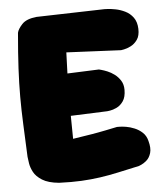

<svg xmlns="http://www.w3.org/2000/svg" viewBox="-49 -701 643 744"><g transform="rotate(-5 272.5 -329.0)"><path d="M151 -2Q109 -6 86 -20.5Q63 -35 53.5 -53Q44 -71 41.5 -87.5Q39 -104 38 -113Q35 -184 32.5 -239.5Q30 -295 30 -346.5Q30 -398 33 -457Q36 -516 43 -595Q46 -609 63 -627.5Q80 -646 120 -650L385 -657Q385 -657 397 -656.5Q409 -656 427.5 -652.5Q446 -649 464.5 -640Q483 -631 495.5 -614Q508 -597 509 -570Q510 -543 499 -527.5Q488 -512 473 -504.5Q458 -497 446.5 -495Q435 -493 435 -493L223 -503Q221 -452 220 -417Q219 -382 218.5 -355Q218 -328 218.5 -302.5Q219 -277 219 -245Q219 -213 220 -167Q250 -172 267.5 -174.5Q285 -177 296 -179Q307 -181 318.5 -183Q330 -185 347 -188.5Q364 -192 393 -198Q393 -198 403 -198Q413 -198 428.5 -195.5Q444 -193 461 -186Q478 -179 491.5 -166.5Q505 -154 510 -134Q518 -105 512.5 -86.5Q507 -68 495.5 -58Q484 -48 474.5 -44Q465 -40 465 -40Q419 -30 382.5 -22Q346 -14 311 -9Q276 -4 238 -2Q200 0 151 -2ZM75 -251 64 -415 343 -426Q343 -426 352.5 -423.5Q362 -421 375.5 -415.5Q389 -410 402.5 -400Q416 -390 425.5 -375Q435 -360 435 -339Q435 -311 424 -295Q413 -279 398 -272Q383 -265 372 -263.5Q361 -262 361 -262Z"/></g></svg>

Font: Sour Gummy Black
Style: Regular
Weight: 900
Designer: Stefie Justprince
Foundry: Eifetstype
Version: Version 1.000